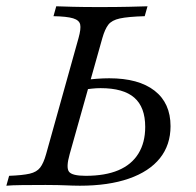

<svg xmlns="http://www.w3.org/2000/svg" viewBox="-25 -591 625 611"><path d="M-4.8 0 4 -31.5Q46.8 -33.1 69.4 -38.3Q91.9 -43.5 102.8 -57.7Q113.7 -71.8 121.8 -100.8L225 -470.2Q233.1 -499.2 230.2 -512.9Q227.4 -526.6 207.7 -532.7Q187.9 -538.7 145.2 -539.5L154 -571Q172.6 -570.2 207.3 -569.4Q241.9 -568.5 291.1 -568.5Q345.2 -568.5 384.3 -569.4Q423.4 -570.2 444.4 -571L435.5 -539.5Q382.3 -537.9 356.5 -532.3Q330.6 -526.6 319.8 -512.5Q308.9 -498.4 300.8 -470.2L196.8 -100.8Q184.7 -58.1 194.4 -44.8Q204 -31.5 247.6 -31.5Q309.7 -31.5 351.6 -49.2Q393.5 -66.9 415.3 -102Q437.1 -137.1 437.1 -187.1Q437.1 -250 402.4 -280.2Q367.7 -310.5 295.2 -310.5Q281.5 -310.5 266.9 -308.9Q252.4 -307.3 239.5 -305.6L246.8 -336.3Q260.5 -338.7 282.3 -340.3Q304 -341.9 322.6 -341.9Q416.1 -341.9 466.9 -302.4Q517.7 -262.9 517.7 -189.5Q517.7 -129.8 483.9 -87.5Q450 -45.2 385.1 -22.6Q320.2 0 229 0Q216.1 0 205.6 -0.4Q195.2 -0.8 184.3 -1.2Q173.4 -1.6 158.1 -2Q142.7 -2.4 120.2 -2.4Q79 -2.4 45.2 -2Q11.3 -1.6 -4.8 0Z"/></svg>

Font: Playfair 12pt Light
Style: Italic
Weight: 300
Italic angle: -15.6°
Designer: Claus Eggers Sørensen
Foundry: Claus Eggers Sørensen
Version: Version 2.000;gftools[0.9.28]